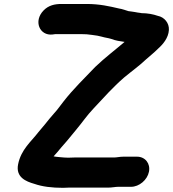

<svg xmlns="http://www.w3.org/2000/svg" viewBox="-20 -759 850 943"><path d="M316.6 162.5H510.6C529.2 162.5 546.9 158.5 559.4 158.5H623.4C663.7 158.5 703.6 124.8 711.6 84.5C719.7 44.2 693.3 10.5 652.9 10.5H585.9C568.2 10.5 553.8 14.5 540.1 14.5H346.1C336.3 14.5 327.5 14.8 314.5 15.5C307 15.5 299.7 15.2 294.3 14.6L270.5 12.5C259.8 11.6 251.5 10.6 243.2 8.9C254 -3.4 267.7 -17.9 280.5 -34.4L293 -48.8C313.5 -71.1 334.6 -99.2 353.6 -121.2C382.7 -155.7 406.9 -192 437.9 -224.5C490.1 -280.2 533.2 -329.4 589.5 -378.3C628.2 -410.6 661.1 -433.1 697.7 -467.7C714.5 -482.7 738.7 -501.9 756.3 -519.9C779.6 -540.6 807.3 -572.2 809.5 -611.7C811.6 -645.4 787.7 -674.9 754.9 -681.2C733 -688.8 706.5 -694.3 673.9 -694.5C673.2 -694.7 671.5 -695.2 670.5 -695.4L655.9 -697.4C646 -698.8 637.9 -701.2 625.6 -702.4L610.9 -704.3C599.8 -707.3 580.9 -715.1 564.3 -717.3C517.9 -728.1 469.4 -739.5 405.6 -739.5H281.6C248.6 -739.5 218.6 -732.7 194.5 -708.2C142.6 -655.2 174.8 -582.2 238.2 -589.6C244 -590.3 250.2 -591.5 252.1 -591.5H376.1C396.7 -591.5 415.1 -590.4 431.4 -587.6L458.5 -583.7C464.7 -582.5 472.5 -580.7 479.4 -578.9C498.8 -573.2 509.3 -573.1 525.4 -568.1C548.7 -559.1 568.4 -556.6 591.8 -553.2C547.4 -515.1 494.2 -475 448.5 -431C448.3 -430.9 448.1 -430.7 447.9 -430.5C395.2 -375 340.2 -322.7 291 -259.3C270.4 -233.3 264.3 -222.5 246.4 -203.2C231.2 -186.2 213.8 -164.9 200.7 -148.2C189.7 -133.6 181.3 -126.6 167.9 -109.1C134.4 -64.8 83.6 -25.6 68.9 48C56.2 111.8 108.1 132.5 148.7 144C187.5 157.7 235.2 163.5 289.4 163.5C299.3 163.5 308.7 162.5 316.6 162.5Z"/></svg>

Font: Smoothie
Style: SeBdIt
Weight: 600
Foundry: Cannot Into Space Fonts
Version: Version 0.8